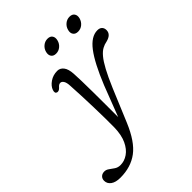

<svg xmlns="http://www.w3.org/2000/svg" viewBox="-356 -765 1138 1138"><g transform="rotate(-45 213.0 -196.0)"><path d="M292 -207.5Q346 -340.5 393.8 -403.2Q441.5 -466 494 -466Q513 -466 523.2 -455.8Q533.5 -445.5 533.5 -428.5Q533.5 -392 486 -380Q465.5 -376.5 446.8 -366.2Q428 -356 408.8 -333Q389.5 -310 367 -268.2Q344.5 -226.5 316 -159.5L230.5 45Q183.5 157.5 122.5 203.2Q61.5 249 -27 249Q-66 249 -87.2 233.5Q-108.5 218 -108.5 193Q-108.5 176.5 -97.8 165.8Q-87 155 -68.5 155Q-53.5 155 -39.8 165.2Q-26 175.5 -10.2 186Q5.5 196.5 26.5 196.5Q59.5 196.5 89 176.2Q118.5 156 137.5 115.5Q156.5 75 158 14Q158.5 -18.5 158 -64Q157.5 -109.5 156 -160Q154.5 -210.5 152.5 -259Q150.5 -307.5 148 -346Q147 -374 138.5 -387.5Q130 -401 118.5 -401Q105.5 -401 93.5 -386Q86.5 -378 79 -375.2Q71.5 -372.5 66 -374Q49.5 -378 57.5 -402Q66 -426.5 93.2 -445.2Q120.5 -464 156 -464Q179 -464 194.8 -444Q210.5 -424 213 -382Q214.5 -361 215.5 -320Q216.5 -279 217 -227Q217.5 -175 217.5 -119.5Q217.5 -64 217.5 -14.5ZM224 -540.5Q202 -540.5 192.5 -554.5Q183 -568.5 188.5 -590Q194 -611.5 211 -625.5Q228 -639.5 249.5 -639.5Q271.5 -639.5 280.8 -625.5Q290 -611.5 284.5 -590Q279 -568.5 262.2 -554.5Q245.5 -540.5 224 -540.5ZM408 -540.5Q386.5 -540.5 376.8 -554.5Q367 -568.5 373 -590Q378.5 -611.5 395.5 -625.5Q412.5 -639.5 434 -639.5Q456 -639.5 465.5 -625.5Q475 -611.5 469.5 -590Q463.5 -568.5 446.8 -554.5Q430 -540.5 408 -540.5Z"/></g></svg>

Font: Fraunces 9pt SuperSoft Light
Style: Italic
Weight: 300
Italic angle: -16°
Version: Version 1.000;[b76b70a41]